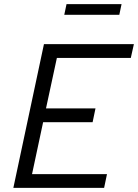

<svg xmlns="http://www.w3.org/2000/svg" viewBox="-20 -915 672 935"><path d="M45 0 194 -700H632L617 -633H257L204 -387H445L431 -320H190L136 -67H501L487 0ZM293 -843 304 -895H572L561 -843Z"/></svg>

Font: Red Hat Mono
Style: Italic
Weight: 400
Italic angle: -12°
Monospace: yes
Designer: Pentagram, MCKL
Foundry: MCKL
Version: Version 1.030